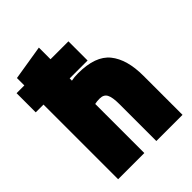

<svg xmlns="http://www.w3.org/2000/svg" viewBox="-248 -933 1084 1084"><g transform="rotate(-45 293.5 -391.0)"><path d="M259 30H50V-566H-12V-719H50V-778L259 -812V-719H402V-566H259V-548Q281 -553 313 -553Q451 -553 507.5 -483Q564 -413 564 -282V30H355V-264Q355 -320 342.5 -343Q330 -366 298 -366Q275 -366 259 -362Z"/></g></svg>

Font: Repo
Style: ExtraBlack
Weight: 1000
Designer: Stefan Peev
Foundry: Context Ltd
Version: Version 001.000